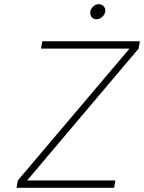

<svg xmlns="http://www.w3.org/2000/svg" viewBox="-20 -897 688 917"><path d="M65 -35 597 -663V-665H176L182 -700H648L642 -665L111 -37L110 -35H531L525 0H59ZM411 -836Q411 -852 423.5 -864.5Q436 -877 452 -877Q465 -877 474 -868Q483 -859 483 -847Q483 -831 470 -818Q457 -805 440 -805Q427 -805 419 -814Q411 -823 411 -836Z"/></svg>

Font: Be Vietnam Thin
Style: Italic
Weight: 250
Italic angle: -9°
Designer: Gabriel Lam
Foundry: TypeRant
Version: Version 3.000